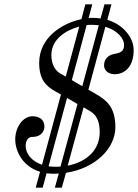

<svg xmlns="http://www.w3.org/2000/svg" viewBox="-20 -782 634 882"><path d="M50 -142C50 -84 87 -16 164 7L144 80H176L194 14C203 15 213 16 224 16C233 16 241 16 250 15L232 80H264L283 12C418 -9 510 -100 510 -198C510 -293 466 -324 419 -351L386 -370L464 -659C521 -642 550 -604 550 -576C550 -563 547 -552 538 -546C530 -540 524 -538 504 -534C477 -529 458 -510 458 -482C458 -451 488 -441 506 -441C557 -441 594 -480 594 -552C594 -607 549 -668 473 -691L492 -762H460L442 -697C431 -699 419 -700 406 -700C400 -700 394 -700 387 -699L404 -762H372L354 -694C264 -675 160 -609 160 -493C160 -414 194 -385 233 -363L260 -348L173 -25C128 -41 98 -73 98 -112C98 -122 100 -132 104 -138C108 -145 114 -153 129 -153C168 -153 184 -178 184 -201C184 -234 158 -248 130 -248C84 -248 50 -196 50 -142ZM216 -529C216 -603 284 -644 344 -660L282 -430L256 -445C234 -458 216 -485 216 -529ZM203 -18 288 -332 336 -304 258 -17C250 -16 241 -16 232 -16C222 -16 212 -17 203 -18ZM310 -414 378 -667C386 -668 393 -668 400 -668C412 -668 423 -667 434 -666L358 -386ZM291 -21 364 -289 386 -276C409 -263 438 -245 438 -174C438 -96 382 -39 291 -21Z"/></svg>

Font: Old Standard
Style: Italic
Weight: 400
Italic angle: -15.2°
Designer: Alexey Kryukov <alexios@thessalonica.org.ru>
Version: Version 2.0